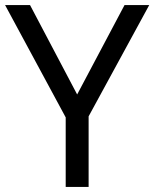

<svg xmlns="http://www.w3.org/2000/svg" viewBox="-20 -734 606 754"><path d="M283 -363 469 -714H566L328 -277V0H238V-273L0 -714H98Z"/></svg>

Font: Noto Sans Marchen
Style: Regular
Weight: 400
Designer: Monotype Design Team
Foundry: Monotype Imaging Inc.
Version: Version 2.003; ttfautohint (v1.8.4.7-5d5b)